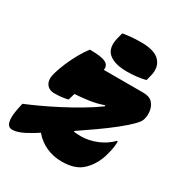

<svg xmlns="http://www.w3.org/2000/svg" viewBox="-215 -931 1036 1091"><g transform="rotate(30 303.0 -385.5)"><path d="M165 -610H171Q242 -610 269.5 -595.5Q297 -581 291 -550H550Q591 -550 610 -529.5Q629 -509 633.5 -481Q638 -453 632 -430L630 -422Q626 -405 597.5 -376.5Q569 -348 525 -313Q481 -278 428 -240.5Q375 -203 320 -166V-161Q340 -158 365 -158Q418 -158 470 -179.5Q522 -201 557 -238H563Q563 -219 560.5 -199.5Q558 -180 550 -151Q542 -117 525 -85Q508 -53 483 -28Q458 -2 423 9.5Q388 21 345 21Q287 21 240.5 -0.5Q194 -22 160 -62Q146 -53 132 -44Q86 -16 58 -5.5Q30 5 8 5Q-8 5 -18 -8Q-28 -21 -28.5 -52.5Q-29 -84 -16 -139L-13 -152Q24 -167 75 -190.5Q126 -214 183 -243.5Q240 -273 296 -306Q352 -339 399 -373V-380Q351 -363 301.5 -356.5Q252 -350 215 -348Q208 -327 202 -304Q182 -299 162 -296.5Q142 -294 114 -294Q77 -294 60.5 -320Q44 -346 56 -389Q66 -425 83 -465Q100 -505 121.5 -543.5Q143 -582 165 -610ZM278 -782Q308 -787 335 -789.5Q362 -792 399 -792Q487 -792 521 -754Q555 -716 539 -655L530 -621Q501 -614 471 -610.5Q441 -607 409 -607Q327 -607 288.5 -640.5Q250 -674 269 -747Z"/></g></svg>

Font: Recursive Mn Csl St XBk
Style: Italic
Weight: 1000
Italic angle: -15°
Monospace: yes
Version: Version 1.079;hotconv 1.0.112;makeotfexe 2.5.65598; ttfautoh